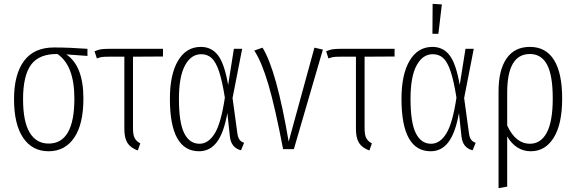

<svg xmlns="http://www.w3.org/2000/svg" viewBox="-20 -776 3003 999"><path d="M435 -485 325 -493Q414 -433 414 -263Q414 -130 366 -59.5Q318 11 233 11Q148 11 100.5 -59Q53 -129 53 -260Q53 -389 105 -459Q157 -529 261 -529Q340 -529 435 -522ZM279 -495Q183 -496 141.5 -439Q100 -382 100 -260Q100 -143 134.5 -86Q169 -29 233 -29Q367 -29 367 -263Q367 -435 279 -495Z M672 -481V-108Q672 -75 680.5 -58Q689 -41 710 -30L697 7Q659 -7 643 -32.5Q627 -58 627 -105V-481H546Q523 -481 511.5 -479.5Q500 -478 484 -472L472 -509Q489 -517 505 -519.5Q521 -522 549 -522H828V-482Z M1167 -334 1197 -522H1240L1190 -266L1215 -83Q1218 -60 1226.5 -49Q1235 -38 1250 -33L1234 6Q1182 -7 1176 -67L1163 -188Q1145 -86 1109 -37.5Q1073 11 1016 11Q864 11 864 -262Q864 -389 906.5 -460.5Q949 -532 1025 -532Q1081 -532 1114.5 -488Q1148 -444 1167 -334ZM911 -262Q911 -138 938.5 -83Q966 -28 1018 -28Q1064 -28 1097 -81Q1130 -134 1150 -268Q1136 -356 1119.5 -405Q1103 -454 1081 -474Q1059 -494 1027 -494Q974 -494 942.5 -435.5Q911 -377 911 -262Z M1482 -39 1616 -528 1660 -518 1509 0H1453Q1412 -215 1377 -334.5Q1342 -454 1303 -513L1346 -528Q1419 -410 1482 -39Z M1877 -481V-108Q1877 -75 1885.5 -58Q1894 -41 1915 -30L1902 7Q1864 -7 1848 -32.5Q1832 -58 1832 -105V-481H1751Q1728 -481 1716.5 -479.5Q1705 -478 1689 -472L1677 -509Q1694 -517 1710 -519.5Q1726 -522 1754 -522H2033V-482Z M2372 -334 2402 -522H2445L2395 -266L2420 -83Q2423 -60 2431.5 -49Q2440 -38 2455 -33L2439 6Q2387 -7 2381 -67L2368 -188Q2350 -86 2314 -37.5Q2278 11 2221 11Q2069 11 2069 -262Q2069 -389 2111.5 -460.5Q2154 -532 2230 -532Q2286 -532 2319.5 -488Q2353 -444 2372 -334ZM2116 -262Q2116 -138 2143.5 -83Q2171 -28 2223 -28Q2269 -28 2302 -81Q2335 -134 2355 -268Q2341 -356 2324.5 -405Q2308 -454 2286 -474Q2264 -494 2232 -494Q2179 -494 2147.5 -435.5Q2116 -377 2116 -262ZM2231 -756 2279 -753 2261 -600H2230Z M2905 -264Q2905 -130 2861 -59.5Q2817 11 2742 11Q2665 11 2619 -66V195L2574 203V-301Q2574 -411 2615.5 -471.5Q2657 -532 2737 -532Q2820 -532 2862.5 -464Q2905 -396 2905 -264ZM2856 -264Q2856 -384 2826.5 -439.5Q2797 -495 2737 -495Q2619 -495 2619 -294V-123Q2663 -28 2737 -28Q2794 -28 2825 -86Q2856 -144 2856 -264Z"/></svg>

Font: Fira Sans Extra Condensed ExtraLight
Style: Regular
Weight: 275
Width: 1
Designer: Carrois Corporate & Edenspiekermann AG
Foundry: Carrois Corporate GbR & Edenspiekermann AG
Version: Version 4.203